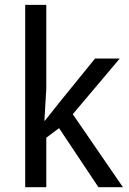

<svg xmlns="http://www.w3.org/2000/svg" viewBox="-20 -780 536 800"><path d="M167 -276.9 232.9 -359.9 376 -536.1H479L283.2 -304.2L492.2 0H390.1L226.1 -246.1L172.9 -206.1V0H85V-759.8H172.9V-411.1L165 -276.9Z"/></svg>

Font: Puppies Kittens
Style: Regular
Weight: 400
Foundry: Ascender Corporation and Peter Mawhorter
Version: Version 0.1